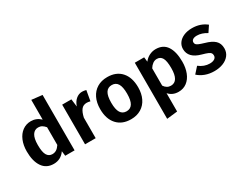

<svg xmlns="http://www.w3.org/2000/svg" viewBox="-94 -1380 2834 2223"><g transform="rotate(-30 1322.5 -268.5)"><path d="M529 -741V0H404L396 -65Q340 16 244 16Q146 16 94.5 -59.5Q43 -135 43 -265Q43 -347 69.5 -410.5Q96 -474 145 -510Q194 -546 258 -546Q332 -546 387 -493V-757ZM387 -154V-391Q366 -416 344.5 -428.5Q323 -441 295 -441Q246 -441 218.5 -398Q191 -355 191 -265Q191 -170 215.5 -130Q240 -90 286 -90Q317 -90 341 -105.5Q365 -121 387 -154Z M996 -537 972 -400Q944 -407 925 -407Q878 -407 852 -374Q826 -341 811 -274V0H669V-530H792L805 -427Q824 -483 860.5 -514Q897 -545 943 -545Q967 -545 996 -537Z M1532 -265Q1532 -181 1501.5 -117.5Q1471 -54 1413.5 -19Q1356 16 1278 16Q1159 16 1091.5 -58.5Q1024 -133 1024 -265Q1024 -349 1054.5 -412.5Q1085 -476 1142.5 -511Q1200 -546 1279 -546Q1398 -546 1465 -471.5Q1532 -397 1532 -265ZM1172 -265Q1172 -175 1198.5 -132.5Q1225 -90 1278 -90Q1331 -90 1357.5 -132.5Q1384 -175 1384 -265Q1384 -355 1358 -397.5Q1332 -440 1279 -440Q1225 -440 1198.5 -397.5Q1172 -355 1172 -265Z M2123 -266Q2123 -185 2098 -121Q2073 -57 2025.5 -20.5Q1978 16 1913 16Q1832 16 1782 -41V204L1640 220V-530H1765L1772 -468Q1802 -507 1842.5 -526.5Q1883 -546 1926 -546Q2026 -546 2074.5 -472.5Q2123 -399 2123 -266ZM1975 -265Q1975 -361 1952 -401Q1929 -441 1882 -441Q1852 -441 1826.5 -422.5Q1801 -404 1782 -373V-142Q1816 -90 1871 -90Q1975 -90 1975 -265Z M2604 -482 2550 -401Q2483 -443 2418 -443Q2383 -443 2364 -430Q2345 -417 2345 -395Q2345 -379 2353.5 -368Q2362 -357 2385.5 -347Q2409 -337 2456 -323Q2540 -300 2581 -261.5Q2622 -223 2622 -156Q2622 -103 2591.5 -64Q2561 -25 2509 -4.5Q2457 16 2393 16Q2326 16 2271 -4.5Q2216 -25 2177 -61L2247 -139Q2314 -87 2389 -87Q2429 -87 2452.5 -102.5Q2476 -118 2476 -145Q2476 -166 2467 -178Q2458 -190 2434 -200.5Q2410 -211 2359 -225Q2279 -247 2240.5 -287.5Q2202 -328 2202 -388Q2202 -433 2228 -469Q2254 -505 2301.5 -525.5Q2349 -546 2412 -546Q2524 -546 2604 -482Z"/></g></svg>

Font: Wolseley Sans SemiBold
Style: Regular
Weight: 600
Designer: Carrois Corporate & Edenspiekermann AG
Foundry: Carrois Corporate GbR & Edenspiekermann AG
Version: Version 4.202